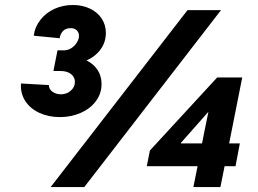

<svg xmlns="http://www.w3.org/2000/svg" viewBox="-20 -761 1050 781"><path d="M65.4 -421.4 178.7 -415Q179.2 -397.5 193.8 -387.5Q208.5 -377.4 227.5 -377.4Q251.5 -377.4 268.1 -392.3Q284.7 -407.2 284.7 -427.7Q284.7 -447.3 269 -459.7Q253.4 -472.2 226.1 -472.2H197.3L213.9 -556.2H239.3Q256.3 -556.2 270.5 -565.4Q284.7 -574.7 293 -588.6Q301.3 -602.5 301.3 -615.2Q301.3 -628.4 292.5 -637.5Q283.7 -646.5 267.1 -646.5Q247.6 -646.5 236.3 -634.8Q225.1 -623 222.7 -605.5L117.2 -615.7Q122.1 -652.3 144.8 -680.9Q167.5 -709.5 201.9 -725.1Q236.3 -740.7 276.4 -740.7Q314.5 -740.7 345.2 -726.3Q376 -711.9 393.3 -686Q410.6 -660.2 410.6 -627Q410.6 -589.8 389.4 -560.5Q368.2 -531.2 332 -515.1Q360.8 -501 377 -476.3Q393.1 -451.7 393.1 -419.4Q393.1 -380.4 370.1 -349.6Q347.2 -318.8 308.3 -301.8Q269.5 -284.7 223.6 -284.7Q177.2 -284.7 139.9 -302Q102.5 -319.3 82.5 -350.6Q62.5 -381.8 65.4 -421.4ZM742.7 -719.7H878.9L322.8 0H186ZM783.7 -85H577.1L589.8 -148.9L863.3 -445.8H965.3L912.1 -177.7H955.6L938 -85H893.6L876.5 0H766.6ZM801.8 -177.7 813 -233.9 827.6 -305.2H826.7L715.8 -179.7V-177.7Z"/></svg>

Font: Reddit Sans Fudge ExBold Italic
Style: Regular
Weight: 800
Italic angle: -11.25°
Designer: Stephen Hutchings
Version: Version 1.013